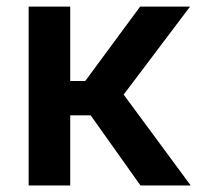

<svg xmlns="http://www.w3.org/2000/svg" viewBox="-20 -566 609 586"><path d="M67.4 0V-545.9H194.3V-318.8H240.2L407.7 -545.9H560.1L357.4 -277.3L562 0H408.7L256.8 -213.9H194.3V0Z"/></svg>

Font: Inter SemiBold
Style: Regular
Weight: 600
Designer: Rasmus Andersson
Foundry: rsms
Version: Version 4.001;git-9221beed3